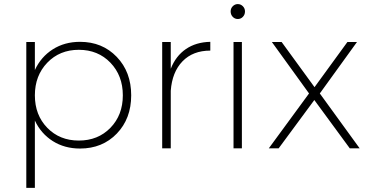

<svg xmlns="http://www.w3.org/2000/svg" viewBox="-20 -727 1813 941"><path d="M372.1 -522Q481.4 -522 552.2 -448.2Q623 -374.5 623 -259.8Q623 -145.5 552.5 -72.3Q481.9 1 372.1 1Q296.4 1 238.5 -35.6Q180.7 -72.3 150.9 -136.2V193.8H108.9V-521H150.9V-383.8Q180.7 -448.2 238.5 -485.1Q296.4 -522 372.1 -522ZM366.2 -38.1Q460.4 -38.1 521.2 -100.6Q582 -163.1 582 -259.8Q582 -356.4 521.2 -419.7Q460.4 -482.9 366.2 -482.9Q272.5 -482.9 211.7 -419.7Q150.9 -356.4 150.9 -259.8Q150.9 -163.1 211.7 -100.6Q272.5 -38.1 366.2 -38.1Z M816.9 -390.1Q841.8 -453.1 891.4 -486.8Q940.9 -520.5 1010.7 -522V-479Q925.3 -479 874.5 -426.5Q823.7 -374 816.9 -282.2V0H774.9V-521H816.9Z M1180.7 -670.9Q1180.7 -655.3 1170.4 -644.5Q1160.2 -633.8 1145.5 -633.8Q1130.9 -633.8 1120.6 -644.5Q1110.4 -655.3 1110.4 -670.9Q1110.4 -686 1120.8 -696.5Q1131.3 -707 1145.5 -707Q1159.7 -707 1170.2 -696.5Q1180.7 -686 1180.7 -670.9ZM1124.5 -521H1165.5V0H1124.5Z M1312.5 -521H1360.4L1521.5 -299.8L1682.6 -521H1729.5L1547.4 -269L1742.7 0H1694.3L1520.5 -236.8L1345.7 0H1297.4L1494.6 -269Z"/></svg>

Font: Montserrat-Arabic ExtraLight
Style: Regular
Weight: 275
Designer: Mohamed Gaber
Foundry: Kief Type Foundry
Version: Version 5.008;PS 005.008;hotconv 1.0.88;makeotf.lib2.5.64775